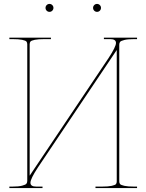

<svg xmlns="http://www.w3.org/2000/svg" viewBox="-20 -950 740 970"><path d="M215.8 -896Q210 -901.9 210 -910.2Q210 -918.5 215.8 -924.3Q221.7 -930.2 230 -930.2Q238.3 -930.2 244.1 -924.3Q250 -918.5 250 -910.2Q250 -901.9 244.1 -896Q238.3 -890.1 230 -890.1Q221.7 -890.1 215.8 -896ZM456.1 -896Q450.2 -901.9 450.2 -910.2Q450.2 -918.5 456.1 -924.3Q461.9 -930.2 470.2 -930.2Q478.5 -930.2 484.4 -924.3Q490.2 -918.5 490.2 -910.2Q490.2 -901.9 484.4 -896Q478.5 -890.1 470.2 -890.1Q461.9 -890.1 456.1 -896ZM672.4 -759.8V-752.4H657.7Q625.5 -752.4 608.2 -748Q590.8 -743.7 586.7 -738.3Q582.5 -732.9 582.5 -724.1V-33.7Q582.5 -24.9 586.7 -20Q590.8 -15.1 608.2 -11.2Q625.5 -7.3 657.7 -7.3H672.4V0H462.4V-7.3H495.1Q527.3 -7.3 544.7 -11.2Q562 -15.1 565.9 -20Q569.8 -24.9 569.8 -33.7V-697.3L170.9 -103Q133.8 -46.4 133.8 -26.9Q133.8 -7.3 163.1 -7.3H194.8V0H27.3V-7.3H42.5Q74.7 -7.3 92 -12Q109.4 -16.6 113.5 -22Q117.7 -27.3 117.7 -36.1V-726.6Q117.7 -735.4 113.5 -740.2Q109.4 -745.1 92 -748.8Q74.7 -752.4 42.5 -752.4H27.3V-759.8H237.3V-752.4H205.1Q172.9 -752.4 155.5 -748.8Q138.2 -745.1 134 -740.2Q129.9 -735.4 129.9 -726.6V-62.5L528.8 -657.2Q565.9 -713.9 565.9 -732.9Q565.9 -752.4 537.1 -752.4H504.9V-759.8Z"/></svg>

Font: ZnikomitNo24
Style: Thin
Weight: 300
Designer: gluk
Foundry: gluk
Version: Version 0.55